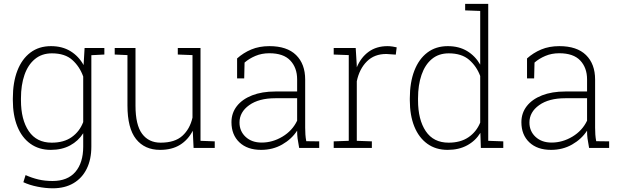

<svg xmlns="http://www.w3.org/2000/svg" viewBox="-20 -782 3275 1015"><path d="M258.8 213.4Q220.2 213.4 177.7 204.8Q135.3 196.3 103.5 181.2L115.2 143.6Q148.9 158.7 182.9 166.7Q216.8 174.8 257.8 174.8Q337.4 174.8 378.7 126.5Q419.9 78.1 419.9 -6.8V-77.6Q394 -36.6 350.6 -13.2Q307.1 10.3 248.5 10.3Q186 10.3 140.9 -22Q95.7 -54.2 71.8 -113.3Q47.9 -172.4 47.9 -252V-262.2Q47.9 -346.7 71.8 -408.4Q95.7 -470.2 140.9 -504.2Q186 -538.1 249.5 -538.1Q309.1 -538.1 352.5 -511.5Q396 -484.9 421.9 -438L427.2 -528.3H462.9V-6.8Q462.9 60.5 438.5 110.1Q414.1 159.7 368.4 186.5Q322.8 213.4 258.8 213.4ZM253.4 -27.8Q317.9 -27.8 359.4 -57.4Q400.9 -86.9 419.9 -136.7V-377.4Q401.4 -429.7 362.5 -464.8Q323.7 -500 254.4 -500Q201.2 -500 164.6 -469.7Q127.9 -439.5 109.4 -386Q90.8 -332.5 90.8 -262.2V-252Q90.8 -149.4 132.1 -88.6Q173.3 -27.8 253.4 -27.8ZM452.1 -489.7 440.9 -528.3H531.7V-493.7Z M826.2 10.3Q744.6 10.3 699.2 -46.9Q653.8 -104 653.8 -224.6V-490.7L586.4 -493.7V-528.3H653.8H696.3V-223.6Q696.3 -121.6 731.2 -74.7Q766.1 -27.8 829.1 -27.8Q904.3 -27.8 944.1 -64Q983.9 -100.1 997.6 -160.2V-490.7L919.9 -493.7V-528.3H997.6H1040V-37.6L1115.2 -34.7V0H1003.4L999 -90.8Q974.1 -42.5 931.4 -16.1Q888.7 10.3 826.2 10.3Z M1360.4 10.3Q1287.6 10.3 1245.6 -29.5Q1203.6 -69.3 1203.6 -136.2Q1203.6 -184.1 1231.9 -220.7Q1260.3 -257.3 1312.5 -277.8Q1364.7 -298.3 1435.5 -298.3H1550.8V-362.3Q1550.8 -423.8 1514.6 -462.2Q1478.5 -500.5 1403.8 -500.5Q1363.3 -500.5 1330.1 -486.3Q1296.9 -472.2 1272.9 -451.2L1271 -367.7H1233.4V-473.1Q1266.6 -502.9 1308.6 -520.5Q1350.6 -538.1 1404.3 -538.1Q1497.1 -538.1 1545.2 -491Q1593.3 -443.8 1593.3 -361.3V-106.4Q1593.3 -88.4 1594.5 -70.8Q1595.7 -53.2 1599.1 -35.6L1667.5 -34.7V0H1561.5Q1555.7 -31.7 1553.2 -49.8Q1550.8 -67.9 1550.8 -91.3Q1521.5 -46.4 1471.9 -18.1Q1422.4 10.3 1360.4 10.3ZM1363.3 -28.3Q1420.9 -28.3 1473.1 -59.6Q1525.4 -90.8 1550.8 -144V-262.7H1435.5Q1348.6 -262.7 1297.4 -226.1Q1246.1 -189.5 1246.1 -134.3Q1246.1 -88.4 1278.6 -58.3Q1311 -28.3 1363.3 -28.3Z M1744.1 0V-34.7L1823.7 -37.6V-490.7L1744.1 -493.7V-528.3H1860.4L1865.7 -442.4L1866.2 -426.3Q1888.2 -479 1929.2 -508.5Q1970.2 -538.1 2028.8 -538.1Q2041 -538.1 2055.7 -535.9Q2070.3 -533.7 2077.1 -531.7L2072.3 -493.2L2022.9 -496.6Q1959.5 -497.1 1919.7 -457.5Q1879.9 -418 1866.2 -352.5V-37.6L1945.8 -34.7V0Z M2346.2 10.3Q2283.7 10.3 2239 -22Q2194.3 -54.2 2170.4 -113Q2146.5 -171.9 2146.5 -252V-262.2Q2146.5 -346.2 2170.4 -408.2Q2194.3 -470.2 2239.3 -504.2Q2284.2 -538.1 2347.2 -538.1Q2406.2 -538.1 2449.2 -512.2Q2492.2 -486.3 2518.6 -440.4V-724.1L2439 -727.1V-761.7H2518.6H2561V-37.6L2640.6 -34.7V0H2522L2519.5 -79.6Q2493.7 -37.6 2449.7 -13.7Q2405.8 10.3 2346.2 10.3ZM2351.6 -27.8Q2414.6 -27.8 2456.5 -56.4Q2498.5 -85 2518.6 -133.8V-380.4Q2499.5 -431.6 2460 -465.8Q2420.4 -500 2352.5 -500Q2298.8 -500 2262.7 -469.7Q2226.6 -439.5 2208.3 -386Q2189.9 -332.5 2189.9 -262.2V-252Q2189.9 -149.4 2230.7 -88.6Q2271.5 -27.8 2351.6 -27.8Z M2893.1 10.3Q2820.3 10.3 2778.3 -29.5Q2736.3 -69.3 2736.3 -136.2Q2736.3 -184.1 2764.6 -220.7Q2793 -257.3 2845.2 -277.8Q2897.5 -298.3 2968.3 -298.3H3083.5V-362.3Q3083.5 -423.8 3047.4 -462.2Q3011.2 -500.5 2936.5 -500.5Q2896 -500.5 2862.8 -486.3Q2829.6 -472.2 2805.7 -451.2L2803.7 -367.7H2766.1V-473.1Q2799.3 -502.9 2841.3 -520.5Q2883.3 -538.1 2937 -538.1Q3029.8 -538.1 3077.9 -491Q3126 -443.8 3126 -361.3V-106.4Q3126 -88.4 3127.2 -70.8Q3128.4 -53.2 3131.8 -35.6L3200.2 -34.7V0H3094.2Q3088.4 -31.7 3085.9 -49.8Q3083.5 -67.9 3083.5 -91.3Q3054.2 -46.4 3004.6 -18.1Q2955.1 10.3 2893.1 10.3ZM2896 -28.3Q2953.6 -28.3 3005.9 -59.6Q3058.1 -90.8 3083.5 -144V-262.7H2968.3Q2881.3 -262.7 2830.1 -226.1Q2778.8 -189.5 2778.8 -134.3Q2778.8 -88.4 2811.3 -58.3Q2843.8 -28.3 2896 -28.3Z"/></svg>

Font: Roboto Slab ExtraLight
Style: Regular
Weight: 250
Designer: Google
Version: Version 2.000; ttfautohint (v1.8.1.43-b0c9)